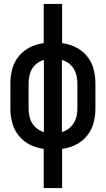

<svg xmlns="http://www.w3.org/2000/svg" viewBox="-20 -755 540 980"><path d="M203 205H297V5Q334 0 367.5 -16.5Q401 -33 424.5 -62.5Q448 -92 457.5 -127.5Q467 -163 467 -200V-330Q467 -367 457.5 -403Q448 -439 424.5 -468Q401 -497 367.5 -513.5Q334 -530 297 -535V-735H203V-535Q166 -530 133 -513.5Q100 -497 76 -468Q52 -439 42.5 -403Q33 -367 33 -330V-200Q33 -163 42.5 -127.5Q52 -92 76 -62.5Q100 -33 133 -16.5Q166 0 203 5ZM204 -81Q179 -88 160 -106.5Q141 -125 133.5 -149.5Q126 -174 126 -200V-330Q126 -356 133.5 -381Q141 -406 160 -424Q179 -442 204 -449ZM296 -81V-449Q321 -442 340 -424Q359 -406 367 -381Q375 -356 375 -330V-200Q375 -174 367 -149.5Q359 -125 340 -106.5Q321 -88 296 -81Z"/></svg>

Font: Iosevka SS08 Medium
Style: Regular
Weight: 500
Monospace: yes
Designer: Belleve Invis
Foundry: Belleve Invis
Version: Version 3.4.3; ttfautohint (v1.8.3)